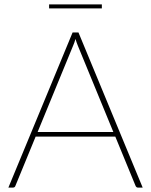

<svg xmlns="http://www.w3.org/2000/svg" viewBox="-20 -850 684 870"><path d="M493.5 -252 332.5 -643.5Q327 -657 322 -673.5Q317.5 -657 311.5 -643.5L150.5 -252ZM626.5 0H605Q597.5 0 594 -8.5L502.5 -231H141.5L50 -8.5Q47.5 0 38.5 0H18L309 -703H335.5ZM202.5 -830H441.5V-812H202.5Z"/></svg>

Font: Lato 2
Style: Regular
Weight: 200
Designer: Lukasz Dziedzic with Adam Twardoch and Botio Nikoltchev
Foundry: tyPoland Lukasz Dziedzic
Version: Version 2.015; 2015-08-06; http://www.latofonts.com/